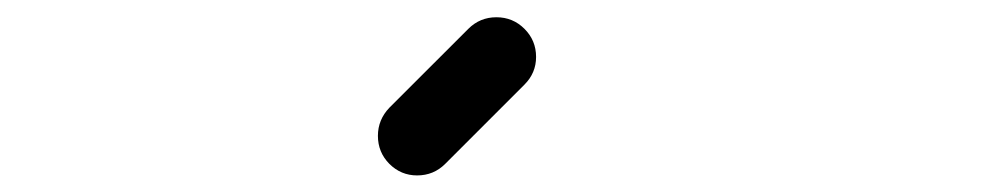

<svg xmlns="http://www.w3.org/2000/svg" viewBox="-20 4 1174 227"><path d="M613.8 71.3Q613.8 90.3 600.1 104L506.3 197.8Q492.7 211.4 473.1 211.4Q454.1 211.4 440.4 197.8Q426.8 184.1 426.8 164.6Q426.8 145.5 440.4 131.3L533.7 38.1Q547.4 24.4 566.9 24.4Q586.4 24.4 600.1 38.1Q613.8 51.8 613.8 71.3Z"/></svg>

Font: Robtronika
Style: Regular
Weight: 400
Designer: GGBot
Version: 1.00